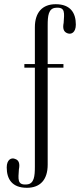

<svg xmlns="http://www.w3.org/2000/svg" viewBox="-20 -723 393 914"><path d="M207 61V-401H282V-418H207V-602C207 -646 210 -684 246 -686C292 -690 286 -661 283 -614C278 -589 282 -572 300 -565C319 -557 341 -568 341 -606C341 -661 316 -703 245 -703C182 -703 146 -664 146 -593V-418H96V-401H146V70C146 115 143 153 107 155C61 159 67 129 70 83C75 58 71 40 53 34C34 25 12 37 12 74C12 129 37 171 108 171C171 171 207 133 207 61Z"/></svg>

Font: Emberly
Style: Regular
Weight: 400
Designer: Rajesh Rajput
Foundry: Rajesh Rajput
Version: Version 1.000